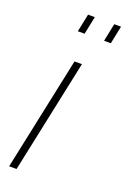

<svg xmlns="http://www.w3.org/2000/svg" viewBox="-142 -777 547 826"><g transform="rotate(20 131.0 -364.5)"><path d="M94 -647 111 -729H142L125 -647ZM214 -647 231 -729H262L245 -647ZM125 -520H159L49 0H15Z"/></g></svg>

Font: Raleway-v4020 ExtraLight
Style: Italic
Weight: 275
Italic angle: -12°
Designer: Matt McInerney, Pablo Impallari, Rodrigo Fuenzalida
Foundry: Matt McInerney, Pablo Impallari, Rodrigo Fuenzalida
Version: Version 4.020;PS 004.020;hotconv 1.0.88;makeotf.lib2.5.64775